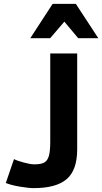

<svg xmlns="http://www.w3.org/2000/svg" viewBox="-20 -950 524 985"><path d="M376 -184.1Q376 -77.1 322 -31Q268.1 15.1 152.8 15.1Q127.9 15.1 83.5 7.8Q39.1 0.5 9.8 -11.2L51.8 -133.8Q67.4 -125.5 101.8 -116.2Q136.2 -106.9 155.8 -106.9Q191.9 -106.9 208 -116.7Q224.1 -126.5 231 -150.9Q237.8 -175.3 237.8 -221.2V-675.8H376ZM381.3 -753.9 310.1 -838.9 237.3 -753.9H135.3L250 -930.2H369.1L484.4 -753.9Z"/></svg>

Font: Clear Sans
Style: Bold
Weight: 700
Foundry: Intel Corporation
Version: Version 1.00